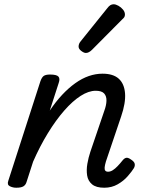

<svg xmlns="http://www.w3.org/2000/svg" viewBox="-20 -864 686 899"><path d="M468 15Q430 15 411 -1Q392 -17 388 -42.5Q384 -68 389 -97Q394 -126 403 -153L468 -344Q478 -371 478.5 -392.5Q479 -414 467.5 -426.5Q456 -439 428 -439Q395 -439 357.5 -415Q320 -391 281 -346.5Q242 -302 204.5 -241Q167 -180 135 -107L104 -11Q100 2 89.5 8.5Q79 15 56 15Q40 15 26 8Q12 1 19 -18L169 -483Q176 -503 185.5 -509Q195 -515 214 -515Q245 -515 253.5 -505.5Q262 -496 255 -476L213 -346Q241 -388 271 -420Q301 -452 332.5 -474.5Q364 -497 396 -508Q428 -519 460 -519Q510 -519 536 -495.5Q562 -472 565.5 -427Q569 -382 547 -318L476 -108Q471 -91 470 -80.5Q469 -70 473 -65Q477 -60 486 -60Q497 -60 508 -67Q519 -74 530.5 -86Q542 -98 554 -113Q562 -123 570.5 -125Q579 -127 592 -118Q608 -108 610.5 -98Q613 -88 607 -77Q598 -62 578.5 -39.5Q559 -17 531 -1Q503 15 468 15ZM382 -616Q373 -616 360.5 -625.5Q348 -635 348 -646Q348 -653 350.5 -659Q353 -665 358 -671L481 -824Q490 -836 497 -840Q504 -844 512 -844Q522 -844 534.5 -837Q547 -830 556 -819Q565 -808 565 -796Q565 -788 561.5 -783Q558 -778 552 -773L411 -631Q396 -616 382 -616Z"/></svg>

Font: Playwrite AU VIC
Style: Regular
Weight: 400
Designer: Veronika Burian, José Scaglione
Foundry: TypeTogether
Version: Version 1.002